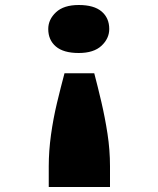

<svg xmlns="http://www.w3.org/2000/svg" viewBox="-20 -561 633 768"><path d="M357 -268Q371 -215 385.5 -153Q400 -91 410 -26Q420 39 420 104V187H175V104Q175 43 184 -22Q193 -87 208 -149.5Q223 -212 238 -268ZM295 -541Q356 -541 386.5 -515Q417 -489 417 -445Q417 -407 386 -378Q355 -349 295 -349Q234 -349 203.5 -375Q173 -401 173 -445Q173 -483 204 -512Q235 -541 295 -541Z"/></svg>

Font: Lexend Tera ExtraBold
Style: Regular
Weight: 800
Designer: Bonnie Shaver-Troup, Thomas Jockin
Foundry: Lexend
Version: Version 1.007